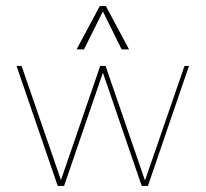

<svg xmlns="http://www.w3.org/2000/svg" viewBox="-20 -615 680 635"><path d="M320.3 -577.1 382.3 -451.7H406.7L330.1 -595.2H310.1L233.4 -451.7H257.8ZM590.3 -397 459.5 -18.1 329.1 -397H311.5L181.6 -19.5L51.3 -397H34.7L170.9 0H191.9L320.3 -374.5L448.7 0H469.2L605 -397Z"/></svg>

Font: Now Thin
Style: Regular
Weight: 100
Designer: Alfredo Marco Pradil
Foundry: Alfredo Marco Pradil
Version: Version 1.200;hotconv 1.0.109;makeotfexe 2.5.65596